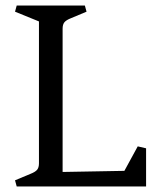

<svg xmlns="http://www.w3.org/2000/svg" viewBox="-20 -670 560 690"><path d="M205 -567V-52L427 -56L475 -144L505 -137V0H40L34 -22L89 -45Q107 -52 113.5 -60Q120 -68 120 -83V-593L34 -628L40 -650H285L291 -628L236 -605Q218 -598 211.5 -590Q205 -582 205 -567Z"/></svg>

Font: Fenix
Style: Regular
Weight: 400
Designer: Fernando Diaz
Foundry: Fernando Diaz
Version: 004.301